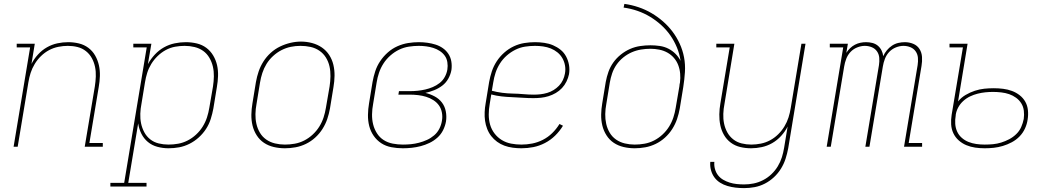

<svg xmlns="http://www.w3.org/2000/svg" viewBox="-20 -755 5440 988"><path d="M50 0 135 -511H66V-530H159L142 -426Q155 -452 175.5 -474.5Q196 -497 221.5 -511.5Q247 -526 275 -532Q303 -538 331 -538Q359 -538 386 -531.5Q413 -525 434.5 -509Q456 -493 469.5 -469.5Q483 -446 489 -419Q495 -392 494 -363.5Q493 -335 488 -307L440 -19H509V0H416L468 -310Q472 -335 473 -361Q474 -387 469 -411Q464 -435 452.5 -456Q441 -477 422 -492Q403 -507 379 -513Q355 -519 329 -519Q305 -519 280 -514Q255 -509 232.5 -497Q210 -485 191 -466.5Q172 -448 158.5 -425.5Q145 -403 137.5 -379.5Q130 -356 126 -331L71 0Z M548 205V186H619L735 -511H666V-530H759L741 -425Q756 -452 777 -474.5Q798 -497 824 -511.5Q850 -526 879 -532Q908 -538 936 -538Q965 -538 992.5 -531.5Q1020 -525 1041.5 -509Q1063 -493 1077 -469.5Q1091 -446 1097 -419.5Q1103 -393 1102 -364Q1101 -335 1096 -307L1078 -197Q1073 -170 1064.5 -143Q1056 -116 1040.5 -92Q1025 -68 1003 -48Q981 -28 955 -15Q929 -2 902 3Q875 8 847 8Q818 8 790 0.5Q762 -7 741 -24.5Q720 -42 707.5 -67Q695 -92 691 -120L640 186H734V205ZM847 -11Q872 -11 897 -15.5Q922 -20 945.5 -32Q969 -44 989 -62.5Q1009 -81 1023 -103.5Q1037 -126 1045 -150.5Q1053 -175 1057 -200L1076 -310Q1080 -336 1080.5 -362Q1081 -388 1075.5 -412Q1070 -436 1057.5 -457.5Q1045 -479 1025.5 -493Q1006 -507 981 -513Q956 -519 930 -519Q906 -519 881 -514.5Q856 -510 833 -497.5Q810 -485 791 -466.5Q772 -448 758.5 -426Q745 -404 737.5 -380Q730 -356 726 -331L708 -221Q703 -196 702 -170Q701 -144 706 -120Q711 -96 722.5 -74.5Q734 -53 753 -38Q772 -23 796.5 -17Q821 -11 847 -11Z M1446 8Q1417 8 1389 1.5Q1361 -5 1338.5 -20Q1316 -35 1301 -58.5Q1286 -82 1279.5 -109Q1273 -136 1273.5 -165Q1274 -194 1279 -223L1297 -333Q1302 -361 1311 -387.5Q1320 -414 1335.5 -438.5Q1351 -463 1373 -483Q1395 -503 1421 -515.5Q1447 -528 1474.5 -534.5Q1502 -541 1529 -541Q1558 -541 1586 -533.5Q1614 -526 1636.5 -510.5Q1659 -495 1674 -472Q1689 -449 1695.5 -421.5Q1702 -394 1701.5 -365Q1701 -336 1696 -307L1678 -197Q1673 -169 1664 -142.5Q1655 -116 1639.5 -91.5Q1624 -67 1602 -47Q1580 -27 1554 -14.5Q1528 -2 1500.5 3Q1473 8 1446 8ZM1446 -11Q1471 -11 1496.5 -15.5Q1522 -20 1545.5 -32Q1569 -44 1589 -62.5Q1609 -81 1623 -103.5Q1637 -126 1645 -150.5Q1653 -175 1657 -200L1676 -310Q1680 -336 1680.5 -362.5Q1681 -389 1675.5 -413.5Q1670 -438 1657 -459Q1644 -480 1623.5 -494Q1603 -508 1578 -513.5Q1553 -519 1526 -519Q1501 -519 1476.5 -514Q1452 -509 1428.5 -497Q1405 -485 1385 -466.5Q1365 -448 1351.5 -426Q1338 -404 1330 -379.5Q1322 -355 1318 -330L1300 -220Q1295 -194 1294.5 -168Q1294 -142 1299.5 -117.5Q1305 -93 1317.5 -72Q1330 -51 1350 -37Q1370 -23 1395 -17Q1420 -11 1446 -11Z M2053 8Q2023 8 1994 2.5Q1965 -3 1942 -18Q1919 -33 1903 -56Q1887 -79 1880 -106.5Q1873 -134 1873.5 -164Q1874 -194 1879 -223L1897 -333Q1902 -361 1911 -388.5Q1920 -416 1936.5 -440.5Q1953 -465 1975.5 -485Q1998 -505 2025 -517Q2052 -529 2080 -533.5Q2108 -538 2135 -538Q2157 -538 2179 -535Q2201 -532 2221.5 -525.5Q2242 -519 2259 -507Q2276 -495 2287.5 -477.5Q2299 -460 2302.5 -438.5Q2306 -417 2303 -395Q2299 -372 2287 -350.5Q2275 -329 2256 -314.5Q2237 -300 2214.5 -291Q2192 -282 2169 -277Q2194 -271 2216.5 -259Q2239 -247 2254 -227.5Q2269 -208 2274 -182Q2279 -156 2275 -130Q2271 -107 2260 -85Q2249 -63 2230.5 -46.5Q2212 -30 2190 -19.5Q2168 -9 2145 -3Q2122 3 2099 5.5Q2076 8 2053 8ZM2053 -11Q2074 -11 2094.5 -13Q2115 -15 2136 -20.5Q2157 -26 2177 -35Q2197 -44 2214 -58.5Q2231 -73 2241 -93Q2251 -113 2254 -133Q2258 -154 2254 -175.5Q2250 -197 2238.5 -213Q2227 -229 2209.5 -240Q2192 -251 2172.5 -257Q2153 -263 2131.5 -265.5Q2110 -268 2088 -268H2030L2033 -286H2091Q2110 -286 2129.5 -288Q2149 -290 2168.5 -294.5Q2188 -299 2207 -307Q2226 -315 2242.5 -328Q2259 -341 2269 -359.5Q2279 -378 2282 -397Q2285 -416 2282 -435Q2279 -454 2268.5 -468.5Q2258 -483 2242.5 -493Q2227 -503 2209.5 -508.5Q2192 -514 2173 -516.5Q2154 -519 2135 -519Q2110 -519 2084 -515Q2058 -511 2034 -499.5Q2010 -488 1989 -469.5Q1968 -451 1953.5 -428.5Q1939 -406 1930.5 -381Q1922 -356 1918 -330L1900 -220Q1895 -194 1894.5 -167Q1894 -140 1900 -115.5Q1906 -91 1919.5 -69.5Q1933 -48 1954 -34.5Q1975 -21 2001 -16Q2027 -11 2053 -11Z M2663 8Q2641 8 2618.5 5Q2596 2 2575.5 -5.5Q2555 -13 2538 -25.5Q2521 -38 2508 -54.5Q2495 -71 2487 -91.5Q2479 -112 2476 -133.5Q2473 -155 2474 -178Q2475 -201 2479 -223L2497 -333Q2502 -361 2511 -388Q2520 -415 2536 -439.5Q2552 -464 2574.5 -484Q2597 -504 2623.5 -516.5Q2650 -529 2678 -533.5Q2706 -538 2733 -538Q2757 -538 2781 -534.5Q2805 -531 2826 -522Q2847 -513 2864.5 -499Q2882 -485 2893 -464.5Q2904 -444 2908 -420.5Q2912 -397 2908 -373Q2904 -354 2895 -335.5Q2886 -317 2872 -302Q2858 -287 2840 -276.5Q2822 -266 2802.5 -260Q2783 -254 2763.5 -252Q2744 -250 2725 -250Q2697 -250 2669.5 -252Q2642 -254 2614.5 -255Q2587 -256 2560.5 -259Q2534 -262 2508 -269L2500 -220Q2495 -193 2495 -165.5Q2495 -138 2502 -113.5Q2509 -89 2524.5 -68.5Q2540 -48 2562 -34.5Q2584 -21 2610 -16Q2636 -11 2663 -11Q2691 -11 2719 -16.5Q2747 -22 2773.5 -35.5Q2800 -49 2821.5 -70Q2843 -91 2859 -117L2877 -108Q2860 -80 2836.5 -57Q2813 -34 2784 -19Q2755 -4 2724.5 2Q2694 8 2663 8ZM2728 -268Q2745 -268 2762 -270Q2779 -272 2796 -277Q2813 -282 2828.5 -291.5Q2844 -301 2856.5 -314Q2869 -327 2876.5 -343Q2884 -359 2887 -376Q2891 -397 2887.5 -417.5Q2884 -438 2874 -455.5Q2864 -473 2848.5 -485.5Q2833 -498 2814.5 -505.5Q2796 -513 2775 -516Q2754 -519 2733 -519Q2708 -519 2682 -515Q2656 -511 2632 -499Q2608 -487 2587.5 -469Q2567 -451 2552.5 -428Q2538 -405 2530 -380.5Q2522 -356 2518 -330L2511 -288Q2537 -281 2564 -277.5Q2591 -274 2618.5 -273.5Q2646 -273 2673.5 -270.5Q2701 -268 2728 -268Z M3246 8Q3217 8 3189 1.5Q3161 -5 3138.5 -20Q3116 -35 3101 -58.5Q3086 -82 3079.5 -109Q3073 -136 3073.5 -165Q3074 -194 3079 -223L3097 -333Q3102 -360 3111 -385.5Q3120 -411 3136 -433.5Q3152 -456 3174.5 -474Q3197 -492 3222 -503Q3247 -514 3274 -518Q3301 -522 3327 -522Q3351 -522 3375 -518.5Q3399 -515 3419.5 -504.5Q3440 -494 3456 -478Q3472 -462 3482 -442Q3477 -478 3463 -511.5Q3449 -545 3429 -573.5Q3409 -602 3382.5 -626Q3356 -650 3325.5 -668.5Q3295 -687 3260.5 -699Q3226 -711 3189 -716L3193 -735Q3230 -730 3265.5 -718Q3301 -706 3332.5 -687.5Q3364 -669 3391.5 -645Q3419 -621 3440.5 -592.5Q3462 -564 3477.5 -530.5Q3493 -497 3500 -460Q3507 -423 3504.5 -384Q3502 -345 3496 -307L3478 -197Q3473 -169 3464 -142.5Q3455 -116 3439.5 -91.5Q3424 -67 3402 -47Q3380 -27 3354 -14.5Q3328 -2 3300.5 3Q3273 8 3246 8ZM3246 -11Q3271 -11 3296.5 -15.5Q3322 -20 3345.5 -32Q3369 -44 3389 -62.5Q3409 -81 3423 -103.5Q3437 -126 3445 -150.5Q3453 -175 3457 -200L3476 -311L3477 -321L3479 -330Q3482 -353 3480 -376Q3478 -399 3470 -420Q3462 -441 3447.5 -457.5Q3433 -474 3414 -484.5Q3395 -495 3372.5 -499.5Q3350 -504 3327 -504Q3303 -504 3278.5 -500Q3254 -496 3231 -486Q3208 -476 3187.5 -459.5Q3167 -443 3152.5 -422Q3138 -401 3130 -377.5Q3122 -354 3118 -330L3100 -220Q3095 -194 3094.5 -168Q3094 -142 3099.5 -117.5Q3105 -93 3117.5 -72Q3130 -51 3150 -37Q3170 -23 3195 -17Q3220 -11 3246 -11Z M3809 213Q3787 213 3765.5 210.5Q3744 208 3723.5 202Q3703 196 3685.5 185Q3668 174 3656 157.5Q3644 141 3638.5 120Q3633 99 3635 78H3656Q3654 96 3659 114.5Q3664 133 3675 147Q3686 161 3701.5 170Q3717 179 3734.5 184.5Q3752 190 3771 192Q3790 194 3809 194Q3834 194 3858.5 189Q3883 184 3906.5 172Q3930 160 3949.5 141.5Q3969 123 3982.5 100.5Q3996 78 4003.5 54Q4011 30 4015 5L4033 -104Q4020 -78 3999.5 -55.5Q3979 -33 3953.5 -18.5Q3928 -4 3900 2Q3872 8 3845 8Q3816 8 3789 1.5Q3762 -5 3740.5 -21Q3719 -37 3705.5 -60.5Q3692 -84 3686.5 -111Q3681 -138 3681.5 -166.5Q3682 -195 3687 -223L3735 -511H3666V-530H3759L3708 -220Q3703 -195 3702 -169Q3701 -143 3706 -119Q3711 -95 3722.5 -74Q3734 -53 3753 -38Q3772 -23 3796.5 -17Q3821 -11 3846 -11Q3870 -11 3895 -16Q3920 -21 3942.5 -33Q3965 -45 3984 -63.5Q4003 -82 4016.5 -104.5Q4030 -127 4037.5 -150.5Q4045 -174 4049 -199L4104 -530H4125L4036 8Q4031 35 4022.5 61.5Q4014 88 3999 112.5Q3984 137 3962.5 157Q3941 177 3915.5 190Q3890 203 3863 208Q3836 213 3809 213Z M4234 0 4319 -511H4250V-530H4343L4335 -483Q4343 -496 4354.5 -507Q4366 -518 4379.5 -525Q4393 -532 4407.5 -535Q4422 -538 4437 -538Q4453 -538 4469 -534Q4485 -530 4497 -520Q4509 -510 4516 -496Q4523 -482 4525 -466Q4532 -482 4543.5 -496Q4555 -510 4570 -520Q4585 -530 4602 -534Q4619 -538 4636 -538Q4659 -538 4679.5 -529.5Q4700 -521 4711.5 -503Q4723 -485 4724.5 -462Q4726 -439 4722 -416L4656 -19H4725V0H4632L4702 -420Q4705 -439 4703.5 -457.5Q4702 -476 4692 -490.5Q4682 -505 4665 -512Q4648 -519 4629 -519Q4610 -519 4590 -511Q4570 -503 4555.5 -487.5Q4541 -472 4533.5 -452Q4526 -432 4523 -413L4454 0H4433L4503 -420Q4506 -439 4504.5 -457.5Q4503 -476 4493 -490.5Q4483 -505 4466 -512Q4449 -519 4430 -519Q4411 -519 4391 -511Q4371 -503 4356.5 -487.5Q4342 -472 4334.5 -452Q4327 -432 4324 -413L4255 0Z M5047 8Q5022 8 4998 4.5Q4974 1 4952.5 -8Q4931 -17 4913.5 -32.5Q4896 -48 4886 -69Q4876 -90 4874.5 -114.5Q4873 -139 4877 -164L4935 -511H4866V-530H4959L4910 -233Q4926 -253 4949 -266.5Q4972 -280 4996.5 -288Q5021 -296 5045 -298.5Q5069 -301 5094 -301Q5118 -301 5142 -298Q5166 -295 5187.5 -287Q5209 -279 5227 -265Q5245 -251 5256 -231.5Q5267 -212 5269.5 -188Q5272 -164 5268 -140Q5265 -117 5254.5 -94Q5244 -71 5226.5 -53Q5209 -35 5186.5 -23Q5164 -11 5140.5 -4Q5117 3 5094 5.5Q5071 8 5047 8ZM5047 -11Q5069 -11 5090 -13Q5111 -15 5132 -21.5Q5153 -28 5173 -38.5Q5193 -49 5209.5 -65Q5226 -81 5235 -101.5Q5244 -122 5248 -143Q5251 -164 5248.5 -185Q5246 -206 5235.5 -223Q5225 -240 5208.5 -252Q5192 -264 5173 -270.5Q5154 -277 5132.5 -279.5Q5111 -282 5090 -282Q5070 -282 5050.5 -280Q5031 -278 5011 -273Q4991 -268 4972 -259Q4953 -250 4937 -235.5Q4921 -221 4911 -202.5Q4901 -184 4898 -164V-161Q4894 -139 4895.5 -117.5Q4897 -96 4905.5 -77.5Q4914 -59 4929.5 -45.5Q4945 -32 4964 -24.5Q4983 -17 5004 -14Q5025 -11 5047 -11Z"/></svg>

Font: Iosevka Curly Slab ThEx
Style: Italic
Weight: 100
Width: 7
Italic angle: -9°
Monospace: yes
Designer: Belleve Invis
Foundry: Belleve Invis
Version: Version 11.1.0; ttfautohint (v1.8.3)